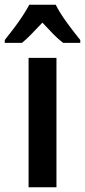

<svg xmlns="http://www.w3.org/2000/svg" viewBox="-55 -786 357 806"><path d="M182 0H65V-543H182ZM179 -766Q196 -732 225.5 -691.5Q255 -651 282 -618V-606H210Q189 -622 167.5 -644Q146 -666 123 -691Q99 -666 77.5 -643.5Q56 -621 37 -606H-35V-618Q-18 -639 2 -665.5Q22 -692 39.5 -718.5Q57 -745 68 -766Z"/></svg>

Font: Noto Sans Thai Looped Condensed SemiBold
Style: Regular
Weight: 600
Width: 3
Designer: Sasikarn Vongin, Ben Mitchell
Foundry: The Fontpad Ltd
Version: Version 1.001; ttfautohint (v1.8.4.7-5d5b)